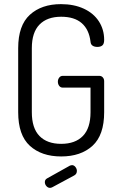

<svg xmlns="http://www.w3.org/2000/svg" viewBox="-20 -751 581 929"><path d="M222 158Q212 158 204.5 149.5Q197 141 197 130Q197 118 208 112L319 50Q325 48 328 48Q338 48 345 57Q352 66 352 76Q352 91 339 98L233 155Q227 158 222 158ZM276 -670Q208 -670 171 -632Q134 -594 134 -518V-208Q134 -131 171 -93Q208 -55 276 -55Q344 -55 381 -93Q418 -131 418 -208V-327H284Q273 -327 266.5 -335.5Q260 -344 260 -356Q260 -367 266.5 -375.5Q273 -384 284 -384H460Q471 -384 477.5 -376.5Q484 -369 484 -358V-208Q484 -97 427.5 -45.5Q371 6 276 6Q181 6 124.5 -45.5Q68 -97 68 -208V-518Q68 -628 124.5 -679.5Q181 -731 275 -731Q338 -731 385.5 -709Q433 -687 458.5 -647.5Q484 -608 484 -558Q484 -539 475.5 -531.5Q467 -524 451 -524Q437 -524 428 -530Q419 -536 418 -549Q411 -608 375.5 -639Q340 -670 276 -670Z"/></svg>

Font: Dosis
Style: Regular
Weight: 400
Designer: Edgar Tolentino, Pablo Impallari, Igino Marini
Foundry: Edgar Tolentino, Pablo Impallari, Igino Marini
Version: Version 1.007;Glyphs 3.1.1 (3134)